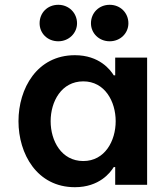

<svg xmlns="http://www.w3.org/2000/svg" viewBox="-20 -770 700 800"><path d="M437 -598C482 -598 515 -632 515 -673C515 -716 482 -750 437 -750C392 -750 359 -716 359 -673C359 -632 392 -598 437 -598ZM223 -598C267 -598 301 -632 301 -673C301 -716 267 -750 223 -750C177 -750 145 -716 145 -673C145 -632 177 -598 223 -598ZM292 -540C134 -540 57 -401 57 -265C57 -129 134 10 292 10C394 10 440 -51 454 -74H460V0H593V-530H460V-456H454C440 -479 394 -540 292 -540ZM327 -431C417 -431 462 -347 462 -265C462 -183 417 -99 327 -99C236 -99 191 -183 191 -265C191 -347 236 -431 327 -431Z"/></svg>

Font: Be Vietnam Pro SemiBold
Style: Regular
Weight: 600
Designer: Lam Bao, Tony Le, Vietanh Nguyen
Foundry: Yellow Type Foundry
Version: Version 1.002